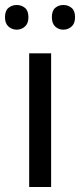

<svg xmlns="http://www.w3.org/2000/svg" viewBox="-32 -750 321 770"><path d="M173 0H85V-536H173ZM-12 -681Q-12 -707 2 -718.5Q16 -730 35 -730Q54 -730 68 -718.5Q82 -707 82 -681Q82 -656 68 -643.5Q54 -631 35 -631Q16 -631 2 -643.5Q-12 -656 -12 -681ZM176 -681Q176 -707 189.5 -718.5Q203 -730 222 -730Q241 -730 255 -718.5Q269 -707 269 -681Q269 -656 255 -643.5Q241 -631 222 -631Q203 -631 189.5 -643.5Q176 -656 176 -681Z"/></svg>

Font: Noto IKEA Simplified Chinese
Style: Regular
Weight: 400
Designer: Monotype Design Team
Foundry: Monotype Imaging Inc.
Version: Version 1.100